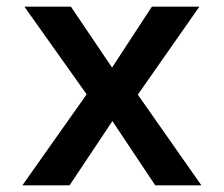

<svg xmlns="http://www.w3.org/2000/svg" viewBox="-20 -554 669 574"><path d="M47 0 239 -272 53 -534H192L315 -352L434 -534H576L392 -271L582 0H444L316 -192L188 0Z"/></svg>

Font: Geist SemBd
Style: Regular
Weight: 400
Designer: Basement.studio, Andrés Briganti, Mateo Zaragoza
Foundry: Basement.studio, Vercel, Andrés Briganti, Guido Ferreyra, Mateo Zaragoza
Version: Version 1.401